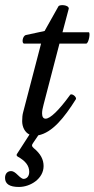

<svg xmlns="http://www.w3.org/2000/svg" viewBox="-35 -525 375 762"><path d="M40 217C86 217 138 184 138 134C138 108 126 85 99 63C91 56 90 51 96 43L117 12C173 1 220 -58 266 -131C271 -140 249 -157 243 -148C198 -86 164 -54 146 -54C137 -54 132 -61 132 -75C132 -84 134 -96 138 -110L201 -352H307C317 -352 325 -397 317 -397H213L238 -491C238 -506 202 -508 197 -500L142 -402L68 -386C54 -383 50 -352 61 -352H128L57 -80C54 -70 53 -57 53 -44C53 -22 63 0 82 9L33 85C29 90 31 94 36 97C65 113 81 132 81 157C81 175 71 185 58 185C54 185 46 180 36 170C25 159 17 154 9 154C-5 154 -15 164 -15 181C-15 205 3 217 40 217Z"/></svg>

Font: Junicode Two Beta SemiCondensed Medium
Style: Italic
Weight: 500
Width: 4
Italic angle: -10°
Version: Version 1.063